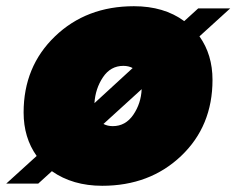

<svg xmlns="http://www.w3.org/2000/svg" viewBox="-70 -591 761 618"><path d="M614 -334Q614 -185 513 -89Q412 7 259 7Q164 7 97 -40L53 0H-50L48 -89Q6 -148 6 -229Q6 -377 107 -474Q208 -571 361 -571Q458 -571 523 -523L568 -564H671L572 -474Q614 -415 614 -334ZM327 -379Q286 -379 261.5 -342.5Q237 -306 234 -259L357 -372Q344 -379 327 -379ZM293 -185Q334 -185 359 -221.5Q384 -258 386 -304L263 -192Q276 -185 293 -185Z"/></svg>

Font: Poppins Black
Style: Italic
Weight: 900
Italic angle: -10°
Designer: Ninad Kale (Devanagari), Jonny Pinhorn (Latin)
Foundry: Indian Type Foundry
Version: Version 3.200;PS 1.000;hotconv 16.6.54;makeotf.lib2.5.65590